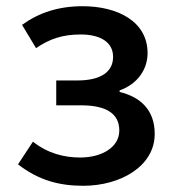

<svg xmlns="http://www.w3.org/2000/svg" viewBox="-20 -584 560 618"><path d="M248 14C368 14 478 -49 478 -153C478 -231 431 -272 365 -288V-293C424 -314 455 -362 455 -413C455 -516 357 -564 246 -564C168 -564 105 -543 51 -504L96 -429C140 -459 181 -473 240 -473C302 -473 344 -449 344 -401C344 -353 305 -325 229 -325H161V-245H241C321 -245 364 -219 364 -164C364 -110 308 -77 238 -77C187 -77 134 -90 86 -128L38 -55C105 -3 172 14 248 14Z"/></svg>

Font: Noto Sans TC Medium
Style: Regular
Weight: 500
Designer: Ryoko NISHIZUKA 西塚涼子 (kana, bopomofo & ideographs); Paul D. Hunt (Latin, Greek & Cyrillic); Sandoll Communications 산돌커뮤니
Foundry: Adobe
Version: Version 2.004;hotconv 1.0.118;makeotfexe 2.5.65603